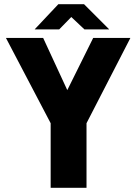

<svg xmlns="http://www.w3.org/2000/svg" viewBox="-20 -901 654 921"><path d="M223 -310 9 -718V-719H187L323 -425L224 -310ZM223 0V-310H395V0ZM224 -310 427 -719H605V-718L395 -310ZM385 -760 279 -860 383 -881 503 -761V-760ZM147 -760V-761L260 -881H382L264 -760Z"/></svg>

Font: Foldit
Style: Bold
Weight: 700
Version: Version 1.003